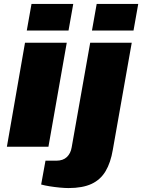

<svg xmlns="http://www.w3.org/2000/svg" viewBox="-20 -745 722 975"><path d="M116 -590 140 -725H352L328 -590ZM15 0 107 -528H319L226 0ZM447 -590 471 -725H682L658 -590ZM328 210Q309 210 283 207.5Q257 205 232 201Q207 197 189 192L211 71H266Q300 71 319.5 52.5Q339 34 344 3L438 -528H649L553 15Q542 81 516 124.5Q490 168 444.5 189Q399 210 328 210Z"/></svg>

Font: Archivo SemiExpanded Black
Style: Italic
Weight: 900
Width: 6
Italic angle: -10°
Designer: Hector Gatti
Foundry: Omnibus-Type
Version: Version 2.001